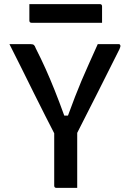

<svg xmlns="http://www.w3.org/2000/svg" viewBox="-20 -915 640 935"><path d="M356 0H255Q244 0 244 -11V-266Q228 -297 202 -348Q176 -399 145.5 -460.5Q115 -522 84 -584.5Q53 -647 26 -700H130Q140 -700 145 -696Q150 -692 154 -680Q180 -629 202 -580Q224 -531 246 -476Q268 -421 293 -352H311Q330 -404 345.5 -444Q361 -484 377 -522Q393 -560 412 -602Q431 -644 456 -700H559Q564 -700 566 -694.5Q568 -689 562 -676Q511 -574 457.5 -468Q404 -362 356 -268ZM123 -895H466Q477 -895 477 -884V-804H134Q123 -804 123 -815Z"/></svg>

Font: Recursive Mn Lnr St Med
Style: Regular
Weight: 500
Monospace: yes
Version: Version 1.079;hotconv 1.0.112;makeotfexe 2.5.65598; ttfautoh